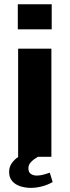

<svg xmlns="http://www.w3.org/2000/svg" viewBox="-20 -740 328 906"><path d="M65.5 0V-510.5H222.5V0ZM64 -601.5V-720H224V-601.5ZM125 146.5Q99.5 146.5 76 139Q52.5 131.5 37.8 114.8Q23 98 23 71Q23 47 36.5 28.8Q50 10.5 67 0H158.5Q139.5 11 126.8 24Q114 37 114 54Q114 73.5 126 81Q138 88.5 153.5 88.5Q168.5 88.5 184.5 84.2Q200.5 80 215 75L228.5 119Q206 132 179.2 139.2Q152.5 146.5 125 146.5Z"/></svg>

Font: Chivo Medium
Style: Regular
Weight: 500
Designer: Hector Gatti
Foundry: Omnibus-Type
Version: Version 2.002